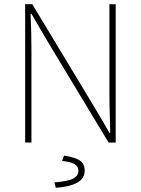

<svg xmlns="http://www.w3.org/2000/svg" viewBox="-20 -680 672 916"><path d="M100 0V-660H134L426 -176Q446 -143 465 -110.5Q484 -78 502 -46H506Q505 -94 503.5 -140Q502 -186 502 -232V-660H532V0H498L206 -484Q187 -517 167.5 -550Q148 -583 130 -614H126Q128 -568 129 -524.5Q130 -481 130 -434V0ZM246 216 240 190Q306 185 330 171.5Q354 158 354 136Q354 112 333 101.5Q312 91 276 88L286 62Q340 71 362 86.5Q384 102 384 134Q384 171 349 191Q314 211 246 216Z"/></svg>

Font: Source Sans 3 Variable
Style: Regular
Weight: 200
Designer: Paul D. Hunt
Foundry: Adobe Systems Incorporated
Version: Version 3.026